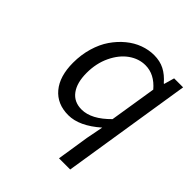

<svg xmlns="http://www.w3.org/2000/svg" viewBox="-197 -656 995 995"><g transform="rotate(45 300.0 -158.5)"><path d="M393.1 205.1 420.9 26.9 439 -65.9Q349.1 13.2 269 13.2Q187 13.2 140.6 -42.2Q94.2 -97.7 94.2 -196.8Q94.2 -255.4 109.6 -307.6Q125 -359.9 151.6 -398.4Q178.2 -437 212.6 -465.3Q247.1 -493.7 285.9 -507.8Q324.7 -522 363.8 -522Q406.7 -522 439.7 -505.1Q472.7 -488.3 502.9 -453.1H505.9L522 -509.8H587.9L475.1 205.1ZM296.9 -56.2Q368.7 -56.2 445.8 -134.8L486.8 -392.1Q435.1 -453.1 369.1 -453.1Q320.8 -453.1 278.1 -422.9Q235.4 -392.6 208.3 -335.9Q181.2 -279.3 181.2 -209Q181.2 -137.2 211.2 -96.7Q241.2 -56.2 296.9 -56.2Z"/></g></svg>

Font: Office Code Pro Italic
Style: Regular
Weight: 400
Italic angle: -9°
Designer: Nathan Rutzky & Paul D. Hunt
Foundry: Adobe Systems Incorporated
Version: Version 1.004;PS 001.004;hotconv 1.0.70;makeotf.lib2.5.58329